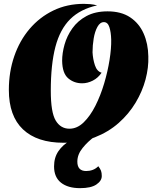

<svg xmlns="http://www.w3.org/2000/svg" viewBox="-20 -720 807 998"><path d="M310 22Q173 22 99.5 -47.5Q26 -117 26 -253Q26 -346 54 -427.5Q82 -509 134 -570Q186 -631 257.5 -665.5Q329 -700 416 -700Q432 -700 449 -698.5Q466 -697 485 -692Q398 -673 345 -620.5Q292 -568 268 -476.5Q244 -385 244 -248Q244 -136 269.5 -93.5Q295 -51 341 -51Q381 -51 415 -84Q449 -117 476 -170.5Q503 -224 521.5 -286.5Q540 -349 549.5 -409Q559 -469 558 -514Q557 -553 548.5 -579Q540 -605 520 -605Q500 -605 486.5 -580.5Q473 -556 467 -520Q461 -484 461 -448Q463 -412 473.5 -380.5Q484 -349 508 -342Q490 -315 462.5 -301Q435 -287 407 -287Q365 -287 334.5 -313Q304 -339 303 -404Q303 -444 315.5 -488.5Q328 -533 356 -572.5Q384 -612 429.5 -636.5Q475 -661 539 -661Q610 -661 656.5 -630Q703 -599 726.5 -546Q750 -493 751 -427Q753 -369 736.5 -307Q720 -245 685 -186.5Q650 -128 597 -81Q544 -34 472.5 -6Q401 22 310 22ZM396 258Q333 258 297 229.5Q261 201 261 145Q261 99 283.5 66Q306 33 343.5 11.5Q381 -10 425 -22L472 -15V-10Q437 15 409.5 49Q382 83 382 120Q382 169 428 169Q446 169 462 163Q478 157 491 144Q501 157 505 167.5Q509 178 509 195Q509 220 481 239Q453 258 396 258Z"/></svg>

Font: Sansita Swashed Black
Style: Regular
Weight: 900
Designer: Pablo Cosgaya
Foundry: Omnibus-Type
Version: Version 1.003; ttfautohint (v1.8.3)